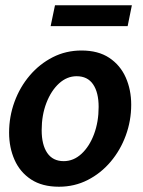

<svg xmlns="http://www.w3.org/2000/svg" viewBox="-20 -698 544 728"><path d="M203.5 10Q140 10 98 -17.5Q56 -45 35.2 -91.8Q14.5 -138.5 14.5 -195Q14.5 -256 35 -312Q55.5 -368 92.8 -411.8Q130 -455.5 180 -481Q230 -506.5 289 -506.5Q352.5 -506.5 394.2 -478.8Q436 -451 456.8 -404.2Q477.5 -357.5 477.5 -301Q477.5 -240.5 457 -184.5Q436.5 -128.5 399.5 -84.8Q362.5 -41 312.5 -15.5Q262.5 10 203.5 10ZM221.5 -87Q259 -87 289 -114.8Q319 -142.5 336.5 -189.2Q354 -236 354 -292.5Q354 -347.5 333 -378.2Q312 -409 270.5 -409Q234 -409 204 -381.8Q174 -354.5 156 -308Q138 -261.5 138 -204.5Q138 -149 159.2 -118Q180.5 -87 221.5 -87ZM172 -599 188.5 -678H480L464 -599Z"/></svg>

Font: Cabin Condensed
Style: Bold Italic
Weight: 700
Width: 3
Italic angle: -10°
Designer: Pablo Impallari
Foundry: Pablo Impallari. http://www.impallari.com Igino Marini. http://www.ikern.com
Version: Version 3.001; ttfautohint (v1.8.3)